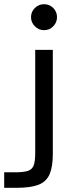

<svg xmlns="http://www.w3.org/2000/svg" viewBox="-81 -734 346 916"><path d="M-61 162V88H-9Q32 88 52.5 81Q73 74 80 54Q87 34 87 -4V-496H171V1Q171 62 155.5 97.5Q140 133 102.5 147.5Q65 162 -1 162ZM129 -590Q104 -590 85.5 -608.5Q67 -627 67 -652Q67 -678 85.5 -696Q104 -714 129 -714Q155 -714 173 -696Q191 -678 191 -652Q191 -627 173 -608.5Q155 -590 129 -590Z"/></svg>

Font: Atkinson Hyperlegible Next
Style: Regular
Weight: 400
Designer: Elliott Scott, Megan Eiswerth, Linus Boman, Theodore Petrosky, Letters from Sweden
Foundry: Applied Design Works, Letters from Sweden
Version: Version 2.001